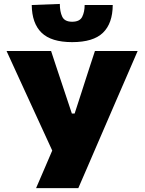

<svg xmlns="http://www.w3.org/2000/svg" viewBox="-20 -978 752 998"><path d="M167.5 0Q187.5 -46 208.2 -94.5Q229 -143 251.5 -195.5L107.5 -509Q84 -560 62.8 -606.5Q41.5 -653 14 -713H245.5Q260.5 -667 271.8 -633.2Q283 -599.5 293.2 -569Q303.5 -538.5 315.5 -502L353.5 -388H368L404.5 -500.5Q416.5 -538 426.5 -569Q436.5 -600 447.5 -633.8Q458.5 -667.5 473.5 -713H695.5Q667 -647 637 -577.8Q607 -508.5 581.5 -450L484.5 -225.5Q462 -173 436 -113Q410 -53 387 0ZM355 -759Q246.5 -759 196.2 -807.8Q146 -856.5 145 -952L291 -957.5Q291 -917.5 303.5 -891.2Q316 -865 355 -865Q394.5 -865 407.2 -890.5Q420 -916 420 -952H566Q565.5 -856.5 515.2 -807.8Q465 -759 355 -759Z"/></svg>

Font: Commissioner ExtraBold
Style: Regular
Weight: 800
Designer: Kostas Bartsokas
Foundry: Kostas Bartsokas
Version: Version 1.000; ttfautohint (v1.8.3)